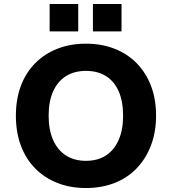

<svg xmlns="http://www.w3.org/2000/svg" viewBox="-20 -936 865 967"><path d="M413 11Q333 11 268 -15Q203 -41 156.5 -88.5Q110 -136 85 -203Q60 -270 60 -353Q60 -436 85 -503Q110 -570 157 -617.5Q204 -665 269 -690.5Q334 -716 413 -716Q492 -716 557 -690.5Q622 -665 668.5 -617.5Q715 -570 740.5 -503.5Q766 -437 766 -354Q766 -271 740.5 -204Q715 -137 668.5 -88.5Q622 -40 557 -14.5Q492 11 413 11ZM413 -126Q472 -126 513.5 -153Q555 -180 577.5 -231Q600 -282 600 -353Q600 -425 578 -475.5Q556 -526 514 -552.5Q472 -579 413 -579Q354 -579 312 -552.5Q270 -526 247.5 -475.5Q225 -425 225 -353Q225 -282 247.5 -231Q270 -180 312 -153Q354 -126 413 -126ZM448 -778V-916H592V-778ZM230 -778V-916H374V-778Z"/></svg>

Font: Nunito Sans 9pt ExtraBold
Style: Regular
Weight: 800
Version: Version 3.101;gftools[0.9.27]